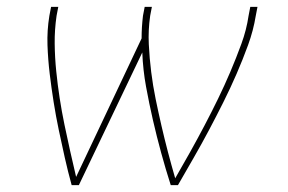

<svg xmlns="http://www.w3.org/2000/svg" viewBox="-20 -540 840 560"><path d="M189 0Q178 -40 169 -80Q160 -120 151.5 -160.5Q143 -201 136.5 -242Q130 -283 125 -324.5Q120 -366 118.5 -408.5Q117 -451 124 -494L129 -520H150L145 -494Q139 -453 139.5 -412.5Q140 -372 144 -332.5Q148 -293 154 -254Q160 -215 168 -176.5Q176 -138 184.5 -100Q193 -62 202 -24L393 -428Q393 -445 394 -461Q395 -477 397 -494L402 -520H423L418 -494Q412 -452 414 -411Q416 -370 421 -330Q426 -290 434 -251Q442 -212 451 -173Q460 -134 470 -96Q480 -58 491 -20Q513 -58 534.5 -96.5Q556 -135 576.5 -174Q597 -213 616 -252Q635 -291 652 -331Q669 -371 684 -412Q699 -453 705 -494L710 -520H731L726 -494Q719 -451 703.5 -408.5Q688 -366 670 -324.5Q652 -283 631.5 -242Q611 -201 589.5 -160.5Q568 -120 545 -80Q522 -40 499 0H478Q463 -47 450 -94.5Q437 -142 426 -190Q415 -238 406 -287Q397 -336 395 -387L210 0Z"/></svg>

Font: Iosevka Aile Thin
Style: Italic
Weight: 100
Italic angle: -9°
Designer: Belleve Invis
Foundry: Belleve Invis
Version: Version 31.1.0; ttfautohint (v1.8.4)